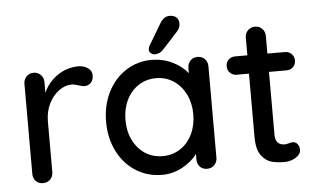

<svg xmlns="http://www.w3.org/2000/svg" viewBox="-52 -817 1498 908"><g transform="rotate(-5 697.5 -363.0)"><path d="M396 -489Q396 -465 383.5 -452.5Q371 -440 353 -440Q344 -440 326 -446Q305 -453 293 -453Q262 -453 232.5 -431.5Q203 -410 184.5 -372.5Q166 -335 166 -289V-48Q166 -28 152.5 -14Q139 0 118 0Q97 0 84 -13.5Q71 -27 71 -48V-476Q71 -496 84.5 -510Q98 -524 118 -524Q139 -524 152.5 -510Q166 -496 166 -476V-425Q188 -474 232 -504.5Q276 -535 332 -536Q358 -536 377 -522.5Q396 -509 396 -489Z M945 -482V-48Q945 -28 931.5 -14Q918 0 897 0Q876 0 863 -13.5Q850 -27 850 -48V-74Q824 -39 779 -14.5Q734 10 682 10Q614 10 558.5 -25Q503 -60 471.5 -122.5Q440 -185 440 -263Q440 -341 471.5 -403.5Q503 -466 558 -501Q613 -536 679 -536Q732 -536 777.5 -514Q823 -492 850 -458V-482Q850 -503 863 -517Q876 -531 897 -531Q918 -531 931.5 -517.5Q945 -504 945 -482ZM854 -263Q854 -315 833.5 -357Q813 -399 776.5 -423.5Q740 -448 693 -448Q646 -448 609.5 -424Q573 -400 552.5 -358Q532 -316 532 -263Q532 -210 552.5 -168Q573 -126 609.5 -102Q646 -78 693 -78Q740 -78 776.5 -102Q813 -126 833.5 -168Q854 -210 854 -263ZM671 -587Q671 -595 677 -605L736 -704Q744 -718 755.5 -727Q767 -736 782 -736Q804 -736 815.5 -724.5Q827 -713 826 -694Q826 -676 811 -659L736 -577Q720 -561 696 -561Q688 -561 679 -568Q670 -575 671 -587Z M1228 -431V-133Q1228 -83 1273 -83Q1280 -83 1292 -86.5Q1304 -90 1311 -90Q1324 -90 1333 -79Q1342 -68 1342 -51Q1342 -30 1318 -15Q1294 0 1264 0Q1231 0 1203.5 -7Q1176 -14 1154.5 -42.5Q1133 -71 1133 -129V-431H1075Q1056 -431 1043.5 -443.5Q1031 -456 1031 -475Q1031 -494 1043.5 -506Q1056 -518 1075 -518H1133V-602Q1133 -622 1146.5 -636Q1160 -650 1181 -650Q1201 -650 1214.5 -636Q1228 -622 1228 -602V-518H1311Q1330 -518 1342.5 -505.5Q1355 -493 1355 -474Q1355 -455 1342.5 -443Q1330 -431 1311 -431Z"/></g></svg>

Font: Quicksand Medium
Style: Regular
Weight: 500
Designer: Andrew Paglinawan
Foundry: Andrew Paglinawan
Version: Version 3.000